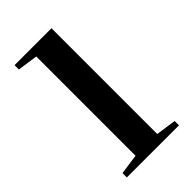

<svg xmlns="http://www.w3.org/2000/svg" viewBox="-169 -571 625 625"><g transform="rotate(-45 143.5 -258.5)"><path d="M27 -497V-517H197V-30L267 -20V0H27V-20L97 -30V-487Z"/></g></svg>

Font: Prata
Style: Regular
Weight: 400
Designer: Cyreal (www.cyreal.org)
Foundry: Cyreal (www.cyreal.org)
Version: Version 1.010